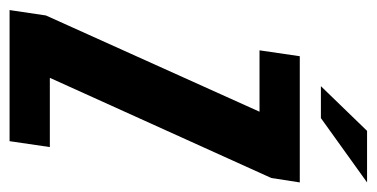

<svg xmlns="http://www.w3.org/2000/svg" viewBox="-234 -560 768 391"><g transform="rotate(90 149.5 -364.0)"><path d="M-26 0 -15 -74 181 -509H56L68 -591H325L316 -533L112 -82H253L241 0ZM129 -634 220 -728H325L194 -634Z"/></g></svg>

Font: Alumni Sans
Style: Bold Italic
Weight: 700
Italic angle: -8°
Designer: Robert E. Leuschke
Foundry: Robert E. Leuschke
Version: Version 1.016